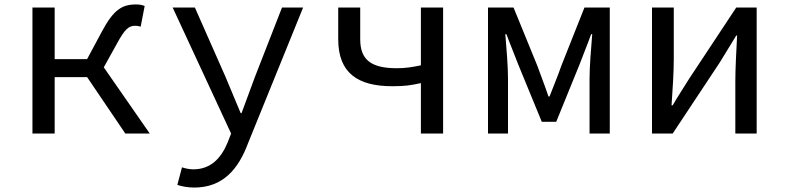

<svg xmlns="http://www.w3.org/2000/svg" viewBox="-20 -601 3540 864"><path d="M447 -298 508 -408C543 -472 560 -485 589 -485C599 -485 605 -483 613 -481L631 -574C620 -579 606 -581 592 -581C529 -581 491 -557 439 -460L372 -335H226V-567H126V0H226V-254H372L544 0H654Z M778 231C798 238 827 243 854 243C984 243 1053 159 1096 44L1344 -567H1249L1128 -257C1109 -206 1087 -145 1067 -92H1063L994 -257L857 -567H757L1020 0L1004 41C975 111 928 161 850 161C832 161 814 157 799 152Z M1874 -227V0H1974V-567H1874V-307C1835 -299 1805 -294 1766 -294C1651 -294 1601 -331 1601 -424V-567H1502V-424C1502 -272 1591 -213 1745 -213C1804 -213 1827 -217 1874 -227Z M2176 -567V0H2266V-249C2266 -300 2259 -388 2254 -447H2259C2275 -403 2296 -354 2312 -311L2418 -53H2483L2588 -311C2604 -354 2624 -402 2640 -447H2645C2640 -388 2633 -300 2633 -249V0H2724V-567H2610L2506 -305C2490 -258 2470 -212 2453 -167H2448C2433 -212 2415 -258 2398 -305L2291 -567Z M2914 -567V0H3007L3219 -320C3239 -353 3272 -406 3293 -441H3297C3293 -367 3289 -291 3289 -232V0H3385V-567H3293L3082 -248C3061 -214 3027 -162 3007 -127H3002C3007 -199 3012 -275 3012 -336V-567Z"/></svg>

Font: Kawkab Mono Light
Style: Bold
Weight: 400
Monospace: yes
Designer: Abdullah Arif
Foundry: Abdullah Arif
Version: Version 1.000;PS 000.500;hotconv 1.0.88;makeotf.lib2.5.64775